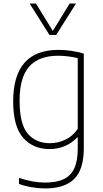

<svg xmlns="http://www.w3.org/2000/svg" viewBox="-20 -828 576 1078"><path d="M86.5 204.5V170.5Q163 197 233.5 197Q296.5 197 336.5 178.5Q376.5 160 396.5 118.2Q416.5 76.5 416.5 6V-56.5H413.5Q386.5 -27 346.8 -9Q307 9 258.5 9Q166 9 110 -54.2Q54 -117.5 54 -259Q54 -548 308.5 -548Q344.5 -548 381.5 -542.5Q418.5 -537 450.5 -527V3.5Q450.5 123.5 396.8 176.8Q343 230 233 230Q198 230 158 223.2Q118 216.5 86.5 204.5ZM416.5 -104.5V-501.5Q394 -507.5 365 -511.2Q336 -515 306.5 -515Q198.5 -515 144.2 -454.5Q90 -394 90 -263Q90 -132 135.5 -78Q181 -24 260.5 -24Q306.5 -24 348.2 -44.5Q390 -65 416.5 -104.5ZM371 -808H406.5L295.5 -632H257.5L146.5 -808H182L276.5 -654.5Z"/></svg>

Font: Encode Sans Thin
Style: Regular
Weight: 250
Designer: Multiple Designers
Foundry: Impallari Type
Version: Version 2.000